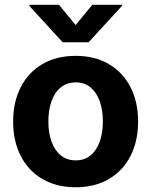

<svg xmlns="http://www.w3.org/2000/svg" viewBox="-20 -770 630 800"><path d="M34.7 -263.2Q34.7 -344.9 66.5 -406.9Q98.2 -468.9 157.1 -503.1Q216.1 -537.3 295.2 -537.3Q374.3 -537.3 433.2 -503.1Q492.1 -468.9 523.7 -406.9Q555.4 -344.9 555.4 -263.2Q555.4 -181.9 523.7 -120Q492.1 -58.1 433.2 -23.9Q374.3 10.3 295.2 10.3Q216.1 10.3 157.1 -23.9Q98.2 -58.1 66.5 -120Q34.7 -181.9 34.7 -263.2ZM408.6 -264Q408.6 -311.1 395.6 -347.9Q382.6 -384.7 357.3 -405.7Q332 -426.7 296 -426.7Q259.2 -426.7 233.5 -405.9Q207.7 -385.1 194.6 -348.2Q181.5 -311.3 181.5 -264Q181.5 -216.9 194.6 -180.2Q207.7 -143.6 233.5 -122.7Q259.2 -101.8 296 -101.8Q332 -101.8 357.3 -122.7Q382.6 -143.6 395.6 -180.3Q408.6 -217.1 408.6 -264ZM295.2 -665.5 364.7 -750.1H488.2V-745.4L349.2 -593.9H241.2L102.1 -745.4V-750.1H225.7Z"/></svg>

Font: Pretendard Variable
Style: Regular
Weight: 400
Designer: Base glyphs from Inter by Rasmus Andersson; Hangul glyphs from Noto Sans CJK(Source Han Sans) by Jang Soo-young and Kang
Foundry: Kil Hyung-jin
Version: Version 1.100;FEAKit 1.0